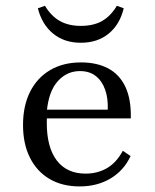

<svg xmlns="http://www.w3.org/2000/svg" viewBox="-20 -647 546 678"><path d="M261.3 11.3Q200 11.3 155.2 -14.9Q110.5 -41.1 85.9 -89.9Q61.3 -138.7 61.3 -205.6Q61.3 -273.4 86.3 -323Q111.3 -372.6 157.3 -399.6Q203.2 -426.6 266.1 -426.6Q321.8 -426.6 361.7 -405.6Q401.6 -384.7 422.6 -340.7Q443.5 -296.8 441.9 -229H112.9L112.1 -259.7H360.5Q362.1 -300 351.2 -330.6Q340.3 -361.3 318.1 -378.6Q296 -396 262.1 -396Q216.1 -396 183.9 -360.1Q151.6 -324.2 145.2 -252.4L146.8 -250.8Q146 -241.9 145.6 -232.7Q145.2 -223.4 145.2 -212.9Q145.2 -126.6 180.6 -80.2Q216.1 -33.9 282.3 -33.9Q324.2 -33.9 357.7 -53.2Q391.1 -72.6 413.7 -114.5L441.1 -96Q417.7 -45.2 370.6 -16.9Q323.4 11.3 261.3 11.3ZM265.3 -496Q207.3 -496 167.7 -528.2Q128.2 -560.5 113.7 -617.7L138.7 -626.6Q160.5 -590.3 191.1 -573Q221.8 -555.6 265.3 -555.6Q310.5 -555.6 340.7 -573Q371 -590.3 392.7 -626.6L416.9 -617.7Q403.2 -560.5 363.7 -528.2Q324.2 -496 265.3 -496Z"/></svg>

Font: Playfair 12pt
Style: Regular
Weight: 400
Designer: Claus Eggers Sørensen
Foundry: Claus Eggers Sørensen
Version: Version 2.000;gftools[0.9.28]